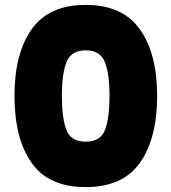

<svg xmlns="http://www.w3.org/2000/svg" viewBox="-20 -766 697 782"><path d="M39 -376Q39 -548 109 -647Q179 -746 329 -746Q479 -746 549.5 -647Q620 -548 620 -376Q620 -202 550 -103Q480 -4 329 -4Q178 -4 108.5 -103Q39 -202 39 -376ZM426 -376Q426 -466 407 -513.5Q388 -561 329 -561Q270 -561 251 -513.5Q232 -466 232 -376Q232 -284 250.5 -236.5Q269 -189 329 -189Q389 -189 407.5 -236.5Q426 -284 426 -376Z"/></svg>

Font: Fz Poppins ExtBd
Style: Regular
Weight: 800
Designer: Ninad Kale (Devanagari), Jonny Pinhorn (Latin)
Foundry: Indian Type Foundry
Version: Vit hóa bi Vntype.Com & FontZin.Com